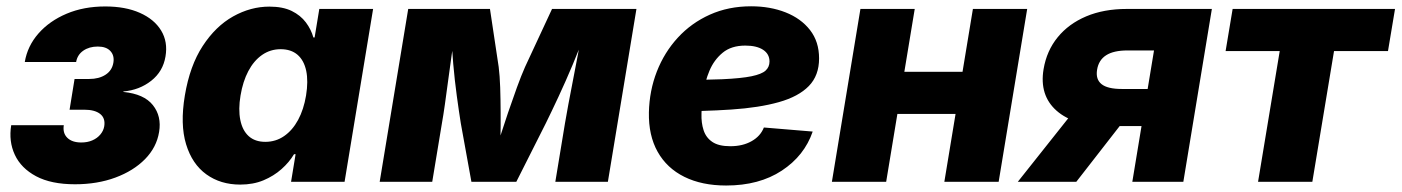

<svg xmlns="http://www.w3.org/2000/svg" viewBox="-20 -569 4387 601"><path d="M214.8 7.8Q140.1 7.8 93 -17.3Q45.9 -42.5 26.4 -84.5Q6.8 -126.5 15.1 -177.2H179.7Q175.8 -152.3 190.7 -137.7Q205.6 -123 234.4 -123Q253.9 -123 269 -129.6Q284.2 -136.2 293.9 -147.7Q303.7 -159.2 306.2 -173.3Q310.5 -198.7 293.7 -212.2Q276.9 -225.6 243.7 -225.6H197.8L213.4 -321.8H259.3Q290 -321.8 310.5 -335.2Q331.1 -348.6 335 -373.5Q338.4 -395.5 325.4 -409.4Q312.5 -423.3 286.1 -423.3Q259.3 -423.3 240.7 -410.4Q222.2 -397.5 218.3 -375H57.6Q65.9 -424.8 100.3 -464.1Q134.8 -503.4 188.5 -526.1Q242.2 -548.8 309.6 -548.8Q372.6 -548.8 417.7 -528.8Q462.9 -508.8 484.4 -473.4Q505.9 -438 498 -392.1Q490.2 -345.2 453.4 -316.2Q416.5 -287.1 366.2 -282.7V-281.2Q430.7 -274.9 458.5 -240Q486.3 -205.1 478 -155.8Q470.2 -107.9 434.1 -71Q397.9 -34.2 341.3 -13.2Q284.7 7.8 214.8 7.8Z M731.9 8.8Q670.4 8.8 626 -23.2Q581.5 -55.2 562.5 -117.4Q543.5 -179.7 558.6 -270Q574.2 -363.3 614.5 -425Q654.8 -486.8 709.7 -517.6Q764.6 -548.3 823.2 -548.3Q865.2 -548.3 893.1 -534.7Q920.9 -521 937.5 -498.8Q954.1 -476.6 960.9 -451.7H964.8L979.5 -541H1147.9L1058.6 0H891.1L905.3 -86.4H900.4Q885.3 -61 861.1 -39.6Q836.9 -18.1 804.7 -4.6Q772.5 8.8 731.9 8.8ZM810.5 -125Q843.3 -125 869.4 -143.1Q895.5 -161.1 913.1 -193.6Q930.7 -226.1 938 -270Q945.3 -314.9 938.5 -347.4Q931.6 -379.9 911.4 -397.5Q891.1 -415 858.4 -415Q826.2 -415 800.3 -397Q774.4 -378.9 757.3 -346.4Q740.2 -314 732.9 -270Q725.6 -226.6 732.2 -193.6Q738.8 -160.6 758.5 -142.8Q778.3 -125 810.5 -125Z M1168.5 0 1257.8 -541H1513.7L1541 -359.4Q1544.4 -332.5 1545.7 -295.2Q1546.9 -257.8 1547.1 -216.3Q1547.4 -174.8 1546.6 -135.7Q1545.9 -96.7 1544.4 -67.4H1522.5Q1531.2 -96.7 1543.7 -135.7Q1556.2 -174.8 1570.3 -216.3Q1584.5 -257.8 1598.1 -295.4Q1611.8 -333 1623.5 -359.4L1708 -541H1972.2L1882.8 0H1718.3L1748.5 -183.1Q1752.4 -207 1759 -241.9Q1765.6 -276.9 1773.4 -317.1Q1781.2 -357.4 1788.8 -397.5Q1796.4 -437.5 1802.2 -471.7H1813.5Q1795.4 -420.4 1772.9 -367.2Q1750.5 -314 1728.3 -266.4Q1706.1 -218.8 1688.5 -183.1L1596.2 0H1455.6L1422.4 -183.1Q1416.5 -220.2 1409.9 -268.6Q1403.3 -316.9 1398.7 -369.4Q1394 -421.9 1392.6 -471.7H1404.8Q1399.4 -437 1393.8 -397Q1388.2 -356.9 1382.8 -316.9Q1377.4 -276.9 1372.6 -242.2Q1367.7 -207.5 1363.3 -183.1L1333 0Z M2252.9 11.7Q2177.2 11.7 2122.3 -15.4Q2067.4 -42.5 2038.6 -93.8Q2009.8 -145 2011.2 -217.3Q2012.7 -285.2 2036.1 -345.2Q2059.6 -405.3 2101.8 -451.2Q2144 -497.1 2202.1 -523.2Q2260.3 -549.3 2331.1 -549.3Q2390.6 -549.3 2439 -530.3Q2487.3 -511.2 2515.6 -474.9Q2543.9 -438.5 2543.9 -386.2Q2543.9 -332.5 2511.7 -299.6Q2479.5 -266.6 2418 -249.3Q2356.4 -231.9 2268.8 -226.1Q2181.2 -220.2 2069.8 -220.2L2085.9 -318.4Q2181.6 -318.4 2241 -321Q2300.3 -323.7 2332.3 -330.3Q2364.3 -336.9 2376.5 -348.1Q2388.7 -359.4 2388.7 -376.5Q2388.7 -399.9 2368.7 -413.1Q2348.6 -426.3 2313 -426.3Q2269 -426.3 2241.9 -403.8Q2214.8 -381.3 2200.7 -347.4Q2186.5 -313.5 2181.4 -277.3Q2176.3 -241.2 2175.8 -213.4Q2174.8 -184.6 2182.4 -161.4Q2189.9 -138.2 2209.7 -124.8Q2229.5 -111.3 2266.1 -111.3Q2304.7 -111.3 2332.5 -127Q2360.4 -142.6 2371.1 -169.9L2523.9 -157.2Q2498 -81.5 2427.2 -34.9Q2356.4 11.7 2252.9 11.7Z M3041.5 -344.2 3020 -212.4H2740.2L2761.7 -344.2ZM2843.3 -541 2753.9 0H2584L2673.3 -541ZM3195.3 -541 3106 0H2936L3025.4 -541Z M3684.1 0H3524.4L3592.3 -411.1H3509.3Q3465.8 -411.1 3442.4 -396Q3418.9 -380.9 3414.1 -350.6Q3409.2 -320.8 3428 -305.7Q3446.8 -290.5 3491.7 -290.5H3638.2L3619.1 -174.3H3452.1Q3341.8 -174.3 3287.4 -222.4Q3232.9 -270.5 3246.6 -352.5Q3256.3 -410.2 3290.8 -452.4Q3325.2 -494.6 3380.1 -517.8Q3435.1 -541 3506.8 -541H3773.4ZM3349.1 0H3166L3361.8 -246.6H3541Z M3918 0 3985.8 -409.2H3816.4L3838.4 -541H4346.7L4324.7 -409.2H4155.8L4087.9 0Z"/></svg>

Font: Inter 17pt ExtraBold
Style: Italic
Weight: 800
Italic angle: -9.3988°
Version: Version 4.001;git-66647c0bb